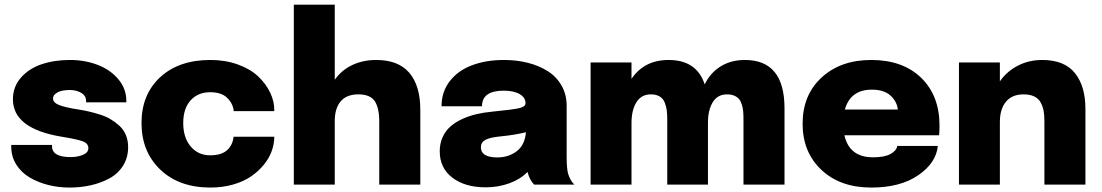

<svg xmlns="http://www.w3.org/2000/svg" viewBox="-20 -802 4785 834"><path d="M282.2 12.7Q233.9 12.7 189.5 1.5Q145 -9.8 108.6 -31.2Q72.3 -52.7 50.5 -87.4Q28.8 -122.1 28.8 -165.5V-172.4H206.1V-166.5Q206.1 -119.6 287.1 -119.6Q316.4 -119.6 340.1 -129.4Q363.8 -139.2 363.8 -158.2Q363.8 -178.7 340.6 -187.7Q317.4 -196.8 251.5 -207.5Q36.1 -242.2 36.1 -370.6Q36.1 -424.8 70.6 -464.4Q105 -503.9 160.2 -522.7Q215.3 -541.5 284.2 -541.5Q348.6 -541.5 404.1 -520.3Q459.5 -499 494.1 -457.8Q528.8 -416.5 528.8 -363.3V-357.4H354V-362.8Q354 -386.2 332.8 -398.7Q311.5 -411.1 283.2 -411.1Q266.6 -411.1 251.2 -408.2Q235.8 -405.3 223.1 -396.2Q210.4 -387.2 210.4 -374Q210.4 -356 237.5 -345.5Q264.6 -335 318.8 -326.7Q343.8 -322.8 364 -318.1Q384.3 -313.5 411.6 -305.2Q439 -296.9 459.2 -284.9Q479.5 -272.9 498 -256.3Q516.6 -239.7 526.6 -215.8Q536.6 -191.9 536.6 -163.1Q536.6 -117.2 514.4 -82Q492.2 -46.9 454.8 -26.9Q417.5 -6.8 373.8 2.9Q330.1 12.7 282.2 12.7Z M894 12.7Q757.8 12.7 676.3 -65.2Q594.7 -143.1 594.7 -267.6Q594.7 -391.6 675.8 -466.6Q756.8 -541.5 894 -541.5Q959.5 -541.5 1013.7 -521.7Q1067.9 -502 1101.3 -470.2Q1134.8 -438.5 1153.1 -400.6Q1171.4 -362.8 1171.4 -324.2V-319.3H995.1Q995.1 -324.7 993.7 -330.6Q986.8 -360.4 962.4 -380.9Q938 -401.4 892.6 -401.4Q839.8 -401.4 807.9 -366Q775.9 -330.6 775.9 -267.6Q775.9 -204.1 808.3 -165.8Q840.8 -127.4 892.6 -127.4Q941.4 -127.4 966.1 -149.4Q990.7 -171.4 994.6 -208H1171.4Q1171.4 -177.2 1160.4 -146.2Q1149.4 -115.2 1126.2 -86.7Q1103 -58.1 1070.8 -35.9Q1038.6 -13.7 992.7 -0.5Q946.8 12.7 894 12.7Z M1256.3 0V-781.7H1434.1V-455.6Q1463.4 -497.1 1509.8 -519.3Q1556.2 -541.5 1614.3 -541.5Q1710.4 -541.5 1758.1 -485.6Q1805.7 -429.7 1805.7 -325.2V0H1627.4V-273.4Q1627.4 -333.5 1607.7 -362.8Q1587.9 -392.1 1536.6 -392.1Q1485.4 -392.1 1459.7 -361.6Q1434.1 -331.1 1434.1 -275.9V0Z M2089.4 11.7Q2000.5 11.7 1945.3 -30Q1890.1 -71.8 1890.1 -145Q1890.1 -178.7 1902.6 -206.1Q1915 -233.4 1936.3 -252.2Q1957.5 -271 1987.1 -284.7Q2016.6 -298.3 2048.6 -305.9Q2080.6 -313.5 2117.2 -316.9Q2206.5 -325.7 2234.6 -332Q2262.7 -338.4 2262.7 -353V-354Q2262.7 -378.4 2237.1 -393.3Q2211.4 -408.2 2168 -408.2Q2073.7 -408.2 2073.7 -340.3H1897.9Q1897.9 -403.8 1934.3 -450.2Q1970.7 -496.6 2031.5 -519Q2092.3 -541.5 2169.4 -541.5Q2224.1 -541.5 2272.5 -529.3Q2320.8 -517.1 2358.9 -493.2Q2397 -469.2 2419.2 -430.4Q2441.4 -391.6 2441.4 -342.3V-124.5Q2441.4 -68.8 2447.8 -47.4Q2457 -16.6 2475.1 0H2300.3Q2284.2 -16.1 2275.4 -42Q2272.5 -50.8 2271.5 -55.2Q2240.7 -23.4 2192.6 -5.9Q2144.5 11.7 2089.4 11.7ZM2140.6 -118.2Q2189 -118.2 2224.4 -145Q2259.8 -171.9 2264.6 -227.5Q2210.9 -214.8 2153.3 -209.5Q2108.4 -205.1 2088.6 -194.6Q2068.8 -184.1 2068.8 -162.1Q2068.8 -118.2 2140.6 -118.2Z M2545.4 0V-530.8H2723.1V-459.5Q2778.3 -541.5 2884.3 -541.5Q3006.3 -541.5 3041 -435.5Q3065.4 -485.8 3110.4 -513.7Q3155.3 -541.5 3215.8 -541.5Q3387.7 -541.5 3387.7 -331.5V0H3209.5V-282.7Q3209.5 -302.7 3208.3 -317.4Q3207 -332 3202.6 -346.9Q3198.2 -361.8 3190.7 -371.1Q3183.1 -380.4 3169.9 -386.2Q3156.7 -392.1 3138.2 -392.1Q3096.7 -392.1 3075.9 -357.9Q3055.2 -323.7 3055.2 -269.5V0H2878.4V-282.2Q2878.4 -306.2 2876.2 -323Q2874 -339.8 2867.2 -356.9Q2860.4 -374 2845.2 -383.1Q2830.1 -392.1 2807.1 -392.1Q2765.6 -392.1 2744.4 -357.7Q2723.1 -323.2 2723.1 -268.1V0Z M4053.7 -168Q4046.4 -94.2 3968.5 -40.8Q3890.6 12.7 3764.6 12.7Q3629.4 12.7 3547.9 -64.2Q3466.3 -141.1 3466.3 -264.6Q3466.3 -389.2 3548.8 -465.3Q3631.3 -541.5 3764.6 -541.5Q3901.4 -541.5 3981.2 -464.1Q4061 -386.7 4061 -256.3Q4061 -230 4059.1 -214.4H3647.9Q3669.4 -118.7 3772 -118.7Q3822.8 -118.7 3848.9 -133.5Q3875 -148.4 3877.4 -168ZM3767.1 -412.6Q3674.3 -412.6 3649.9 -326.2H3879.9Q3876 -361.8 3847.7 -387.2Q3819.3 -412.6 3767.1 -412.6Z M4145.5 0V-530.8H4323.2V-448.7Q4354 -492.7 4401.9 -517.1Q4449.7 -541.5 4507.3 -541.5Q4603 -541.5 4648.9 -484.9Q4694.8 -428.2 4694.8 -329.1V0H4516.6V-276.9Q4516.6 -301.8 4513.2 -320.6Q4509.8 -339.4 4500.5 -356.7Q4491.2 -374 4472.4 -383.1Q4453.6 -392.1 4425.8 -392.1Q4376 -392.1 4349.6 -360.1Q4323.2 -328.1 4323.2 -272V0Z"/></svg>

Font: Epilogue ExtraBold
Style: Regular
Weight: 800
Designer: Tyler Finck
Foundry: Etcetera Type Co
Version: Version 2.112